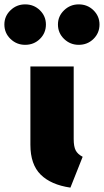

<svg xmlns="http://www.w3.org/2000/svg" viewBox="-104 -838 475 878"><path d="M233 -202Q233 -168 242 -150.5Q251 -133 274 -121L218 20Q129 7 82 -39.5Q35 -86 35 -176V-534H233ZM106 -726Q106 -687 78.5 -660Q51 -633 11 -633Q-28 -633 -56 -660Q-84 -687 -84 -726Q-84 -764 -56 -791Q-28 -818 11 -818Q51 -818 78.5 -791Q106 -764 106 -726ZM351 -726Q351 -687 323.5 -660Q296 -633 256 -633Q217 -633 189 -660Q161 -687 161 -726Q161 -764 189 -791Q217 -818 256 -818Q296 -818 323.5 -791Q351 -764 351 -726Z"/></svg>

Font: FiraGO Heavy
Style: Regular
Weight: 900
Designer: bBox Type
Foundry: bBox Type GmbH
Version: Version 1.001